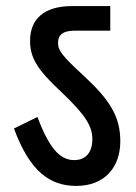

<svg xmlns="http://www.w3.org/2000/svg" viewBox="-20 -642 449 632"><path d="M376 -177C376 -258 342 -313 254 -394C186 -457 171 -475 171 -501C171 -527 187 -541 225 -541H343V-622H217C125 -622 79 -579 79 -508C79 -453 101 -414 182 -339C261 -264 284 -227 284 -184C284 -140 262 -115 224 -115C173 -115 139 -163 103 -257L26 -219C78 -77 145 -30 231 -30C324 -30 376 -91 376 -177Z"/></svg>

Font: Noto Sans Devanagari Condensed Medium
Style: Regular
Weight: 500
Width: 3
Designer: Jelle Bosma - Monotype Design Team
Foundry: Monotype Imaging Inc.
Version: Version 2.004